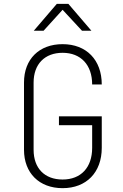

<svg xmlns="http://www.w3.org/2000/svg" viewBox="-20 -970 640 1000"><path d="M156 -810H207L306 -919L407 -810H456L336 -950H276ZM306 10C430 10 510 -72 510 -200V-364H287V-318H460V-200C460 -98 402 -35 306 -35C212 -35 155 -94 155 -190V-540C155 -636 213 -695 306 -695C401 -695 460 -632 460 -530H510C510 -658 430 -740 306 -740C184 -740 105 -662 105 -540V-190C105 -69 184 10 306 10Z"/></svg>

Font: JetBrains Mono Thin
Style: Regular
Weight: 100
Monospace: yes
Designer: Philipp Nurullin, Konstantin Bulenkov
Foundry: JetBrains
Version: Version 2.305